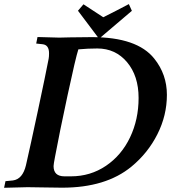

<svg xmlns="http://www.w3.org/2000/svg" viewBox="-36 -913 832 934"><path d="M266.6 0Q232.4 0 178.2 -1.2Q124 -2.4 98.1 -2.4Q70.8 -2.4 -16.1 0.5L-9.3 -31.7L26.9 -35.2Q74.2 -41.5 90.3 -109.4Q110.8 -198.7 148.7 -376Q186.5 -553.2 200.7 -627.4Q202.6 -637.2 202.6 -653.8Q202.6 -694.3 171.4 -697.8L140.1 -701.2L146.5 -732.9Q230.5 -730 252.4 -730Q256.8 -730 303.5 -731.2Q350.1 -732.4 410.6 -732.4Q631.3 -732.4 714.4 -627.9Q775.9 -551.3 775.9 -451.7Q775.9 -351.6 729.7 -260Q683.6 -168.5 603.5 -102.5Q479 0 266.6 0ZM437.5 -677.2Q392.1 -677.2 345.2 -672.9Q332.5 -634.8 292.7 -449.7Q252.9 -264.6 231.9 -151.4Q224.6 -113.8 224.6 -105Q224.6 -55.2 277.8 -55.2H309.1Q403.8 -55.2 479.5 -106.4Q555.2 -157.7 596.7 -244.9Q638.2 -332 638.2 -436.5Q638.2 -543.9 582 -610.6Q525.9 -677.2 437.5 -677.2ZM445.8 -724.6 343.3 -860.8 370.1 -892.1 466.3 -829.1Q529.3 -860.4 590.8 -893.1L605.5 -860.4Z"/></svg>

Font: Flanker
Style: Bold Italic
Weight: 700
Italic angle: -12°
Designer: Flanker
Version: Version 2.000